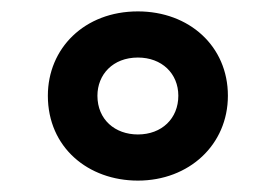

<svg xmlns="http://www.w3.org/2000/svg" viewBox="-20 -587 478 337"><path d="M222 -270C312 -270 380 -333 380 -419C380 -506 312 -567 222 -567C128 -567 64 -502 64 -419C64 -328 135 -270 222 -270ZM222 -351C182 -351 151 -377 151 -419C151 -456 178 -486 222 -486C264 -486 293 -458 293 -419C293 -379 264 -351 222 -351Z"/></svg>

Font: Noto Sans SemiBold
Style: Italic
Weight: 600
Italic angle: -12°
Designer: Monotype Design Team
Foundry: Monotype Imaging Inc.
Version: Version 2.013